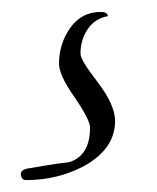

<svg xmlns="http://www.w3.org/2000/svg" viewBox="-20 -22 264 322"><path d="M24 280Q15 280 15 269Q15 264 24 261Q42 258 60 255Q78 252 96 250Q131 239 131 192Q131 179 105 141Q79 104 79 85Q79 51 98 24.5Q117 -2 149 -2Q160 -2 161 5Q139 9 127 27Q115 45 115 68Q115 79 144 116Q173 154 173 181Q173 228 120 257Q76 280 24 280Z"/></svg>

Font: Alex Brush
Style: Regular
Weight: 400
Designer: Robert E. Leuschke
Foundry: Robert E. Leuschke
Version: Version 1.111; ttfautohint (v1.8.4.7-5d5b)